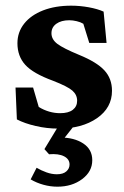

<svg xmlns="http://www.w3.org/2000/svg" viewBox="-20 -457 448 694"><path d="M190.4 7.8Q149.4 7.8 109.4 -1.5Q69.3 -10.7 41 -25.4L36.1 -140.6H99.6L120.1 -70.3Q157.2 -47.9 197.3 -47.9Q227.5 -47.9 243.2 -60.1Q258.8 -72.3 258.8 -92.8Q258.8 -114.3 241.7 -129.4Q224.6 -144.5 171.9 -165Q99.6 -191.4 71.3 -222.7Q43 -253.9 43 -300.8Q43 -340.8 67.4 -371.6Q91.8 -402.3 135.7 -419.4Q179.7 -436.5 237.3 -436.5Q268.6 -436.5 300.8 -430.7Q333 -424.8 354.5 -415L365.2 -301.8H302.7L281.2 -371.1Q271.5 -377 257.3 -380.4Q243.2 -383.8 230.5 -383.8Q201.2 -383.8 183.6 -371.1Q166 -358.4 166 -336.9Q166 -314.5 187.5 -298.3Q209 -282.2 265.6 -258.8Q330.1 -232.4 357.4 -202.6Q384.8 -172.9 384.8 -128.9Q384.8 -67.4 330.6 -29.8Q276.4 7.8 190.4 7.8ZM187.5 217.8Q162.1 217.8 137.2 210.9Q112.3 204.1 90.8 191.4L112.3 149.4Q128.9 159.2 147.9 166Q167 172.9 185.5 172.9Q208 172.9 219.7 162.6Q231.4 152.3 231.4 137.7Q231.4 118.2 211.4 107.9Q191.4 97.7 157.2 100.6L140.6 82L197.3 -11.7H254.9L194.3 65.4L197.3 40Q248 40 280.8 61.5Q313.5 83 313.5 122.1Q313.5 163.1 276.9 190.4Q240.2 217.8 187.5 217.8Z"/></svg>

Font: Crimson Pro ExtraLight
Style: Bold
Weight: 700
Version: Version 1.002